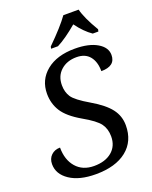

<svg xmlns="http://www.w3.org/2000/svg" viewBox="-170 -1023 893 1125"><g transform="rotate(-20 276.5 -460.5)"><path d="M84 -209Q84 -132.3 124.5 -85.7Q165 -39.1 235.8 -39.1Q305.7 -39.1 346.9 -73.7Q388.2 -108.4 388.2 -168Q388.2 -215.3 364.5 -248Q340.8 -280.8 262.2 -325.2Q182.1 -371.6 151.1 -420.4Q120.1 -469.2 120.1 -530.8Q120.1 -617.2 185.5 -670.7Q251 -724.1 362.8 -724.1Q449.7 -724.1 501.5 -693.8Q553.2 -663.6 553.2 -616.2Q553.2 -546.9 464.8 -546.9Q464.8 -605.5 437 -639.6Q409.2 -673.8 355 -673.8Q295.4 -673.8 257.3 -639.6Q219.2 -605.5 219.2 -547.9Q219.2 -505.4 239.5 -474.4Q259.8 -443.4 342.8 -395Q421.4 -349.1 456.3 -303.7Q491.2 -258.3 491.2 -200.2Q491.2 -101.1 421.9 -45.7Q352.5 9.8 229 9.8Q127 9.8 66.9 -30.5Q6.8 -70.8 6.8 -132.8Q6.8 -167.5 28.6 -188.2Q50.3 -209 84 -209ZM235.8 -784.2Q326.7 -873.5 367.7 -931.2H462.9Q477.1 -874 530.8 -784.2L527.8 -771H492.7Q446.3 -802.7 403.8 -860.8Q330.6 -798.8 275.9 -771H232.9Z"/></g></svg>

Font: Droid Serif
Style: Italic
Weight: 400
Italic angle: -12°
Designer: Monotype Design team
Foundry: Monotype Imaging Inc.
Version: Version 1.03